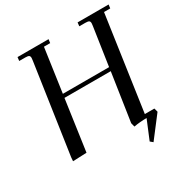

<svg xmlns="http://www.w3.org/2000/svg" viewBox="-191 -852 1101 1149"><g transform="rotate(-30 359.5 -278.0)"><path d="M65.9 3.9 67.9 -22 158.2 -637.2Q160.2 -650.9 160.2 -655.8Q160.2 -668.5 153.3 -672.6Q146.5 -676.8 127.9 -676.8H86.9L89.8 -702.1H304.2L300.8 -676.8H257.8L214.8 -376H534.2L573.2 -637.2Q575.2 -650.9 575.2 -655.8Q575.2 -668.5 568.4 -672.6Q561.5 -676.8 543 -676.8H502L504.9 -702.1H719.2L715.8 -676.8H672.9L579.1 -25.9H645L651.9 0L540 146L522 130.9L576.2 0Q530.8 0 487.8 7.8L481 -19L530.8 -350.1H210.9L161.1 0Z"/></g></svg>

Font: Dihjauti
Style: Bold Italic
Weight: 700
Italic angle: -9°
Designer: T. Christopher White
Version: Version 3.0.0